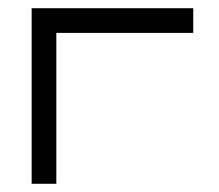

<svg xmlns="http://www.w3.org/2000/svg" viewBox="-20 -496 532 467"><path d="M117 -49H57V-476H450V-416H117Z"/></svg>

Font: IBM 3270 Semi-Condensed
Style: Condensed
Weight: 400
Monospace: yes
Version: Version 2.3.1